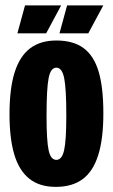

<svg xmlns="http://www.w3.org/2000/svg" viewBox="-20 -692 425 723"><path d="M15.8 -261.8Q15.8 -358.5 35.2 -419.8Q54.7 -481 93.6 -510.2Q132.5 -539.5 192.2 -539.5Q256 -539.5 294.8 -510.8Q333.7 -482 351.4 -422.4Q369.2 -362.8 369.2 -265.3Q369.2 -168.8 349.8 -107.7Q330.5 -46.5 291.2 -17.4Q251.8 11.7 190.3 11.7Q128.2 11.7 89.8 -19.5Q51.3 -50.7 33.6 -110.9Q15.8 -171.2 15.8 -261.8ZM229.7 -257.2Q229.7 -358 221.7 -397.6Q213.7 -437.2 192.3 -437.2Q170.8 -437.2 163.1 -397.8Q155.3 -358.5 155.3 -255Q155.3 -161.5 163.2 -125.8Q171 -90 192.2 -90Q213.3 -90 221.5 -126.6Q229.7 -163.2 229.7 -257.2ZM45.5 -566.5 74.2 -671.7H210.3L153.8 -566.5ZM204 -566.5 232.7 -671.7H369L312.5 -566.5Z"/></svg>

Font: Bricolage Grotesque 96pt Condensed ExBd
Style: Regular
Weight: 800
Width: 3
Designer: Mathieu Triay
Foundry: Atelier Triay
Version: Version 1.001;Glyphs 3.2 (3207)